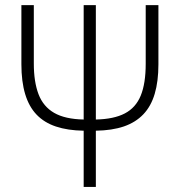

<svg xmlns="http://www.w3.org/2000/svg" viewBox="-20 -734 710 754"><path d="M602.1 -713.9V-481.4Q602.1 -414.6 587.6 -365.7Q573.2 -316.9 543 -285.2Q512.7 -253.4 466.6 -237.5Q420.4 -221.7 356.4 -220.7V0H308.6V-220.7Q245.6 -221.7 199.7 -237.1Q153.8 -252.4 123.8 -283.7Q93.8 -314.9 78.9 -364.3Q64 -413.6 64 -481.9V-713.9H112.8V-484.4Q112.8 -412.6 131.3 -364Q149.9 -315.4 192.6 -290.8Q235.4 -266.1 308.6 -264.6V-713.9H356.4V-264.6Q427.2 -266.1 470.2 -288.6Q513.2 -311 532.7 -358.6Q552.2 -406.2 552.2 -483.4V-713.9Z"/></svg>

Font: Open Sans SemiCondensed Light
Style: Regular
Weight: 300
Width: 4
Designer: Monotype Design Team
Foundry: Monotype Imaging Inc.
Version: Version 3.000